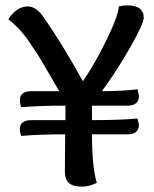

<svg xmlns="http://www.w3.org/2000/svg" viewBox="-20 -693 575 716"><path d="M222 -53Q223 -119 223 -192Q120 -192 60 -186Q54 -197 54 -211Q54 -245 97 -245H224V-299Q121 -299 60 -293Q54 -306 54 -319Q54 -353 97 -353H201Q188 -374 161.5 -420.5Q135 -467 122.5 -486.5Q110 -506 89.5 -536Q69 -566 50.5 -585.5Q32 -605 11 -621Q42 -669 84 -669Q114 -669 141 -631Q212 -530 289 -390Q334 -455 377.5 -544.5Q421 -634 423 -669Q438 -673 454 -673Q516 -673 516 -627Q516 -605 465 -515.5Q414 -426 360 -353Q432 -353 493 -360L498 -335Q498 -299 455 -299H323V-245Q427 -245 493 -251L498 -228Q498 -192 455 -192H323Q323 -70 341 -11Q311 3 287 3Q251 3 236.5 -11Q222 -25 222 -53Z"/></svg>

Font: Overlock
Style: Bold
Weight: 700
Designer: Dario Muhafara
Foundry: Dario Manuel Muhafara
Version: Version 1.001